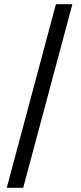

<svg xmlns="http://www.w3.org/2000/svg" viewBox="-20 -730 384 910"><path d="M12 160 245 -710H323L90 160Z"/></svg>

Font: Giro Sans Semibold
Style: Regular
Weight: 600
Designer: Paul D. Hunt
Foundry: Adobe Systems Incorporated
Version: Version 1.000;PS 1.0;hotconv 1.0.88;makeotf.lib2.5.647800